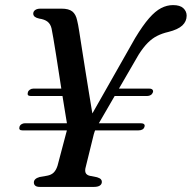

<svg xmlns="http://www.w3.org/2000/svg" viewBox="-20 -734 753 754"><path d="M321.5 -251 511 -585Q541 -634.5 565.5 -662.5Q590 -690.5 612.8 -702.2Q635.5 -714 659.5 -714Q687 -714 700 -701.8Q713 -689.5 713 -672.5Q713 -650 696 -634Q679 -618 641 -608.5Q617 -603 597.5 -593.2Q578 -583.5 560.5 -566Q543 -548.5 524.5 -519.5L370 -253Q360.5 -238.5 356 -228.2Q351.5 -218 348.5 -207.5L317 -79.5Q312.5 -64.5 316.2 -55.5Q320 -46.5 333 -43.5L361 -38Q372 -34.5 376 -30.2Q380 -26 380 -20Q380 -10.5 372 -5.2Q364 0 349.5 0H136.5Q124 0 118.5 -4.8Q113 -9.5 113 -17.5Q113 -32.5 136 -39L165 -44Q181.5 -47 191 -56.5Q200.5 -66 206 -83.5L240 -212Q244.5 -225.5 243.8 -239Q243 -252.5 240 -267Q238 -279.5 233.5 -306.8Q229 -334 223.2 -370.5Q217.5 -407 211.5 -446Q205.5 -485 199.8 -521Q194 -557 189.5 -583.8Q185 -610.5 182.5 -622Q178.5 -639.5 166.8 -648.8Q155 -658 134 -661Q122.5 -663.5 116.8 -668Q111 -672.5 110.5 -680Q110.5 -689 118 -694.5Q125.5 -700 138.5 -700H222Q250 -700 264 -689Q278 -678 283 -653.5Q286.5 -640.5 291.2 -610.2Q296 -580 302.2 -539.8Q308.5 -499.5 315.5 -455.5Q322.5 -411.5 329.2 -370.5Q336 -329.5 341.2 -297.5Q346.5 -265.5 350 -249.5ZM56.5 -236Q58.5 -242.5 64.5 -246.2Q70.5 -250 78 -250H533Q542 -250 545.8 -246.2Q549.5 -242.5 547.5 -236.5Q545.5 -229 539.2 -225.5Q533 -222 524 -222H68Q52.5 -222 56.5 -236ZM89.5 -371.5Q91 -377.5 97.2 -381.8Q103.5 -386 110.5 -386H287.5L294 -357H100.5Q85 -357 89.5 -371.5ZM411 -357 431.5 -386H566.5Q575 -386 578.8 -381.8Q582.5 -377.5 580.5 -371.5Q578 -364.5 572 -360.8Q566 -357 558 -357Z"/></svg>

Font: Fraunces
Style: Italic
Weight: 400
Italic angle: -16°
Version: Version 1.000;[b76b70a41]